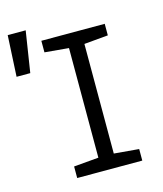

<svg xmlns="http://www.w3.org/2000/svg" viewBox="-177 -767 720 846"><g transform="rotate(-15 183.0 -344.0)"><path d="M70.3 -52.7 183.6 -62.5V-562.5L74.2 -572.3V-625H363.3V-572.3L253.9 -562.5V-62.5L367.2 -52.7V0H70.3ZM19.5 -687.5 -9.8 -500H-72.3L-62.5 -687.5Z"/></g></svg>

Font: Sudo Variable
Style: Regular
Weight: 400
Monospace: yes
Designer: Jens Kutilek
Foundry: Jens Kutilek
Version: Version 0.040